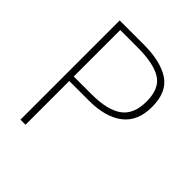

<svg xmlns="http://www.w3.org/2000/svg" viewBox="-197 -859 993 993"><g transform="rotate(45 299.0 -363.0)"><path d="M110 0V-726H285Q409 -726 477 -681.5Q545 -637 545 -528Q545 -423 478 -371.5Q411 -320 289 -320H147V0ZM147 -353H276Q392 -353 448.5 -393.5Q505 -434 505 -528Q505 -623 447.5 -658Q390 -693 272 -693H147Z"/></g></svg>

Font: Source Han Sans SC ExtraLight
Style: Regular
Weight: 250
Designer: Ryoko NISHIZUKA 西塚涼子 (kana, bopomofo & ideographs); Paul D. Hunt (Latin, Greek & Cyrillic); Sandoll Communications 산돌커뮤니
Foundry: Adobe
Version: Version 2.004;hotconv 1.0.118;makeotfexe 2.5.65603